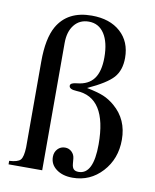

<svg xmlns="http://www.w3.org/2000/svg" viewBox="-79 -744 659 815"><g transform="rotate(10 250.0 -337.0)"><path d="M12.2 0V-15.1Q49.3 -17.1 60.5 -29.8Q71.8 -42.5 73.2 -84V-454.1Q73.2 -553.2 103 -606Q147 -683.1 251 -683.1Q329.1 -683.1 375 -641.8Q420.9 -600.6 420.9 -530.8Q420.9 -477.1 392.6 -445.3Q364.3 -413.6 284.2 -377Q331.1 -367.7 356.4 -357.2Q381.8 -346.7 405.8 -326.2Q467.8 -273.4 467.8 -186Q467.8 -103.5 416.3 -47.4Q364.7 8.8 289.1 8.8Q246.1 8.8 219 -11.5Q191.9 -31.7 191.9 -64Q191.9 -84.5 204.6 -98.1Q217.3 -111.8 236.8 -111.8Q253.4 -111.8 265.4 -100.3Q277.3 -88.9 278.8 -71.8L280.8 -49.8Q282.2 -33.7 289.1 -26.9Q295.9 -20 310.1 -20Q374 -20 374 -149.9Q374 -352.5 242.2 -356.9Q210 -358.4 210 -374Q210 -386.7 238.8 -389.2Q287.6 -394 310.8 -425.5Q334 -457 334 -517.1Q334 -582.5 310.1 -619.1Q286.1 -655.8 243.2 -655.8Q203.6 -655.8 180.4 -626.7Q157.2 -597.7 157.2 -548.8V0Z"/></g></svg>

Font: Accordance
Style: Regular
Weight: 400
Version: Version 1.1 (build May 11, 2018) Miklal Software Solutions, 